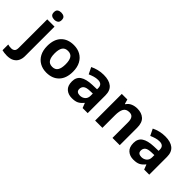

<svg xmlns="http://www.w3.org/2000/svg" viewBox="-28 -1650 2780 2780"><g transform="rotate(45 1361.5 -260.0)"><path d="M72.3 -687Q72.3 -729 95.7 -744.4Q119.1 -759.8 152.8 -759.8Q186 -759.8 210 -744.4Q233.9 -729 233.9 -687Q233.9 -646 210 -629.9Q186 -613.8 152.8 -613.8Q119.1 -613.8 95.7 -629.9Q72.3 -646 72.3 -687ZM34.2 240.2Q7.8 240.2 -19 236.6Q-45.9 232.9 -64 228V110.8Q-45.9 116.2 -30 118.2Q-14.2 120.1 5.9 120.1Q36.1 120.1 57.1 103Q78.1 85.9 78.1 37.1V-545.9H227.1V59.1Q227.1 108.9 208 149.9Q189 190.9 146.5 215.6Q104 240.2 34.2 240.2Z M878.4 -273.9Q878.4 -138.2 807.1 -64.2Q735.8 9.8 612.8 9.8Q536.6 9.8 477.1 -23.4Q417.5 -56.6 383.5 -119.9Q349.6 -183.1 349.6 -273.9Q349.6 -410.2 420.7 -483.2Q491.7 -556.2 615.7 -556.2Q692.4 -556.2 751.5 -523.4Q810.5 -490.7 844.5 -427.2Q878.4 -363.8 878.4 -273.9ZM501.5 -273.9Q501.5 -192.9 528.1 -151.4Q554.7 -109.9 614.7 -109.9Q673.8 -109.9 700.2 -151.4Q726.6 -192.9 726.6 -273.9Q726.6 -355 700.2 -395.5Q673.8 -436 613.8 -436Q554.7 -436 528.1 -395.5Q501.5 -355 501.5 -273.9Z M1225.1 -557.1Q1335.4 -557.1 1393.8 -509.5Q1452.1 -461.9 1452.1 -363.8V0H1348.1L1319.3 -74.2H1315.4Q1280.3 -29.8 1241.2 -10Q1202.1 9.8 1134.3 9.8Q1061.5 9.8 1013.4 -32.2Q965.3 -74.2 965.3 -163.1Q965.3 -250 1026.4 -291Q1087.4 -332 1209.5 -336.9L1304.2 -339.8V-363.8Q1304.2 -407.2 1281.7 -427Q1259.3 -446.8 1219.2 -446.8Q1179.2 -446.8 1141.4 -435.3Q1103.5 -423.8 1065.4 -407.2L1016.1 -507.8Q1059.6 -529.8 1113.5 -543.5Q1167.5 -557.1 1225.1 -557.1ZM1304.2 -208V-252.9L1246.1 -251Q1174.3 -249 1146.2 -225.1Q1118.2 -201.2 1118.2 -162.1Q1118.2 -127.9 1138.2 -113.5Q1158.2 -99.1 1190.4 -99.1Q1238.3 -99.1 1271.2 -127.4Q1304.2 -155.8 1304.2 -208Z M1914.6 -556.2Q2002.4 -556.2 2055.4 -508.5Q2108.4 -460.9 2108.4 -356V0H1959.5V-318.8Q1959.5 -377.9 1938.5 -407.5Q1917.5 -437 1871.6 -437Q1803.7 -437 1778.6 -390.6Q1753.4 -344.2 1753.4 -256.8V0H1604.5V-545.9H1718.3L1738.3 -476.1H1746.6Q1772.5 -518.1 1817.9 -537.1Q1863.3 -556.2 1914.6 -556.2Z M2485.4 -557.1Q2595.7 -557.1 2654.1 -509.5Q2712.4 -461.9 2712.4 -363.8V0H2608.4L2579.6 -74.2H2575.7Q2540.5 -29.8 2501.5 -10Q2462.4 9.8 2394.5 9.8Q2321.8 9.8 2273.7 -32.2Q2225.6 -74.2 2225.6 -163.1Q2225.6 -250 2286.6 -291Q2347.7 -332 2469.7 -336.9L2564.5 -339.8V-363.8Q2564.5 -407.2 2542 -427Q2519.5 -446.8 2479.5 -446.8Q2439.5 -446.8 2401.6 -435.3Q2363.8 -423.8 2325.7 -407.2L2276.4 -507.8Q2319.8 -529.8 2373.8 -543.5Q2427.7 -557.1 2485.4 -557.1ZM2564.5 -208V-252.9L2506.3 -251Q2434.6 -249 2406.5 -225.1Q2378.4 -201.2 2378.4 -162.1Q2378.4 -127.9 2398.4 -113.5Q2418.5 -99.1 2450.7 -99.1Q2498.5 -99.1 2531.5 -127.4Q2564.5 -155.8 2564.5 -208Z"/></g></svg>

Font: Nokora
Style: Bold
Weight: 700
Designer: Danh Hong
Version: Version 8.000; ttfautohint (v1.8.3)